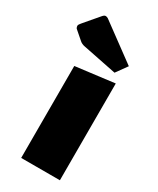

<svg xmlns="http://www.w3.org/2000/svg" viewBox="-218 -799 708 859"><g transform="rotate(30 136.0 -369.5)"><path d="M50 0V-475L250 -500V0ZM221 -539 47 -574Q31 -577 21 -586L-24 -625Q-28 -631 -28 -637.5Q-28 -644 -19 -654L44 -728Q53 -739 60 -739Q67 -739 73 -735L262 -596Z"/></g></svg>

Font: Myanmar Thuriya
Style: Regular
Weight: 400
Designer: Danh Hong
Foundry: Google Inc.
Version: Version 2.00 November 23, 2015